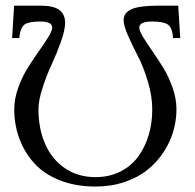

<svg xmlns="http://www.w3.org/2000/svg" viewBox="-20 -665 707 697"><path d="M126 -586.9Q85.9 -586.9 70.1 -576.7Q54.2 -566.4 49.8 -526.9H23.9L31.2 -644.5H127Q174.8 -644.5 195.6 -628.7Q216.3 -612.8 216.3 -582.5Q216.3 -556.2 201.2 -513.4Q186 -470.7 168 -432.1Q149.9 -393.6 134.8 -347.2Q119.6 -300.8 119.6 -268.6Q119.6 -197.8 144 -142.1Q168.5 -86.4 215.8 -54.2Q263.2 -22 326.7 -22Q377 -22 417 -42.2Q457 -62.5 481.9 -96.9Q506.8 -131.3 519.8 -174.8Q532.7 -218.3 532.7 -267.6Q532.7 -316.9 516.4 -370.6Q500 -424.3 480.7 -461.2Q461.4 -498 445.1 -534.9Q428.7 -571.8 428.7 -591.8Q428.7 -618.7 457.5 -631.6Q486.3 -644.5 556.6 -644.5H627L634.3 -526.9H608.4Q605.5 -564.5 589.6 -575.7Q573.7 -586.9 532.2 -586.9Q485.8 -586.9 485.8 -564.9Q485.8 -552.7 499.8 -530Q513.7 -507.3 533.4 -479Q553.2 -450.7 573 -418.5Q592.8 -386.2 606.7 -346.2Q620.6 -306.2 620.6 -268.6Q620.6 -228 609.1 -188.5Q597.7 -148.9 573.7 -112.5Q549.8 -76.2 515.6 -48.6Q481.4 -21 432.6 -4.4Q383.8 12.2 326.7 12.2Q254.4 12.2 197 -10.5Q139.6 -33.2 104.2 -72.5Q68.8 -111.8 50.3 -161.9Q31.7 -211.9 31.7 -268.6Q31.7 -305.7 45.9 -345.7Q60.1 -385.7 80.3 -418Q100.6 -450.2 120.8 -478.8Q141.1 -507.3 155.3 -530.3Q169.4 -553.2 169.4 -565.4Q169.4 -586.9 126 -586.9Z"/></svg>

Font: Libertinage
Style: l
Weight: 400
Designer: OSP
Foundry: OSP
Version: Version 1.0; 2008; OFL relea